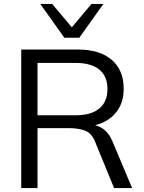

<svg xmlns="http://www.w3.org/2000/svg" viewBox="-20 -957 732 977"><path d="M88.1 0V-705H375.9Q487.2 -705 548.3 -652.7Q609.4 -600.3 609.4 -506Q609.4 -444.2 581.7 -400.6Q554 -357 504.4 -334.1Q454.9 -311.1 389.2 -311.1L406.9 -324.3H427.2Q468.1 -324.3 500.3 -304.2Q532.5 -284 552.4 -237.4L652.3 0H560.6L465.1 -232.7Q447.9 -278.3 414.1 -291.7Q380.3 -305.1 329.2 -305.1H170.9V0ZM170.9 -370.4H363.9Q443.6 -370.4 485.2 -404.7Q526.8 -439.1 526.8 -504.1Q526.8 -569.2 485.2 -603Q443.6 -636.9 363.9 -636.9H170.9ZM307.4 -765 185 -936.9H245.5L345.5 -818L445.5 -936.9H506L383.6 -765Z"/></svg>

Font: Mulish ExtraLight
Style: Regular
Weight: 200
Designer: Vernon Adams
Foundry: Vernon Adams
Version: Version 3.603